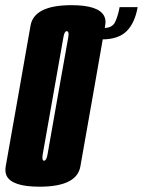

<svg xmlns="http://www.w3.org/2000/svg" viewBox="-52 -700 539 724"><path d="M97 4Q-6.5 4 -27 -37Q-34 -52 -30.5 -72.5Q-17 -148.5 16.5 -338Q49.5 -527 63.2 -603.8Q77 -680.5 217.5 -680.5Q320.5 -680.5 341 -639Q348.5 -624 344.5 -603.5Q331 -526.5 298 -338Q264.5 -148.5 251 -72.2Q237.5 4 97 4ZM114 -94Q123 -94 127.2 -117.5Q131.5 -141 166 -338Q201.5 -538 205.5 -560Q208.5 -578.5 203 -581.5Q201.5 -582.5 200 -582.5Q191 -582.5 187.2 -560.2Q183.5 -538 148 -338Q113.5 -141 109 -117.5Q106 -98 111.5 -94.5Q112.5 -94 114 -94ZM340 -594.5Q371.5 -594.5 382.2 -617.2Q393 -640 399 -673H467Q456.5 -613 425.2 -582.2Q394 -551.5 332.5 -551.5Z"/></svg>

Font: Anybody UltraCondensed Regular
Style: Bold Italic
Weight: 700
Width: 1
Italic angle: -10°
Designer: Tyler Finck
Foundry: Etcetera Type Company
Version: Version 1.010; ttfautohint (v1.8.3) -l 8 -r 50 -G 200 -x 14 